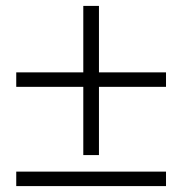

<svg xmlns="http://www.w3.org/2000/svg" viewBox="-20 -630 616 650"><path d="M35 0H542V-49H35ZM315 -385V-610H262V-385H35V-336H262V-105H315V-336H542V-385Z"/></svg>

Font: Source Han Serif AKR9
Style: Regular
Weight: 400
Designer: Ryoko NISHIZUKA 西塚涼子 (kana & ideographs); Frank Grießhammer (Latin, Greek & Cyrillic); Sandoll Communications 산돌커뮤니케이션, 
Foundry: Adobe Systems Incorporated
Version: Version 1.005;hotconv 1.0.107;makeotfexe 2.5.65593